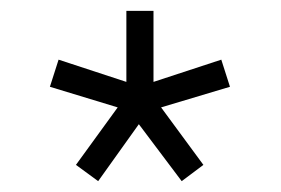

<svg xmlns="http://www.w3.org/2000/svg" viewBox="-20 -688 518 354"><path d="M161 -354 120 -384 197 -490 72 -528 88 -578 213 -537V-668H263V-537L388 -578L404 -528L277 -490L355 -384L315 -354L236 -459Z"/></svg>

Font: Atkinson Hyperlegible Next Light
Style: Regular
Weight: 300
Designer: Elliott Scott, Megan Eiswerth, Linus Boman, Theodore Petrosky, Letters from Sweden
Foundry: Applied Design Works, Letters from Sweden
Version: Version 2.001